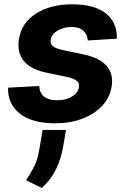

<svg xmlns="http://www.w3.org/2000/svg" viewBox="-20 -573 602 909"><path d="M533 -389.9 395.6 -381.4Q394.2 -408.4 375.4 -426.8Q356.5 -445.3 319.2 -445.3Q281.6 -445.3 252.7 -428.3Q223.7 -411.2 219.8 -384.6Q216.6 -367.2 228.7 -355.6Q240.8 -344.1 277.3 -335.9L373.2 -316.1Q528.1 -283.4 508.5 -162.3Q499.6 -110.1 462.9 -71.2Q426.1 -32.3 369.1 -10.8Q312.1 10.7 242.9 10.7Q131.7 10.7 73.9 -35Q16 -80.6 18.1 -158L165.8 -165.8Q169.7 -99.1 248.6 -98.4Q290.8 -97.7 320.5 -115.8Q350.1 -133.9 354 -160.5Q356.9 -179.3 343.4 -190.5Q329.9 -201.7 295.1 -209.2L204.2 -228Q48.3 -259.6 70 -389.9Q82.7 -466.3 151.5 -509.4Q220.2 -552.6 321.7 -552.6Q427.9 -552.6 481.9 -508.9Q535.9 -465.2 533 -389.9ZM292.6 42.3 279.5 117.9Q270.2 176.1 245.6 227.3Q220.9 278.4 177.9 316.8L103.3 280.2Q126.4 245.7 142.9 213.2Q159.4 180.8 167.6 126.1L181.8 42.3Z"/></svg>

Font: Inter UI
Style: Bold Italic
Weight: 700
Italic angle: 9.39999°
Designer: Rasmus Andersson
Foundry: rsms
Version: 3.2;8d6f07862